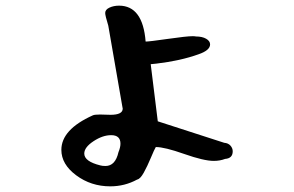

<svg xmlns="http://www.w3.org/2000/svg" viewBox="-20 -638 1040 679"><path d="M197 -108Q197 -180 308 -230Q314 -233 334 -233Q340 -233 352.5 -232.5Q365 -232 371 -232Q414 -232 414 -254Q414 -255 413.5 -256.5Q413 -258 413 -259L363 -547Q352 -583 352 -592Q352 -604 367 -611Q382 -618 401 -618Q485 -618 495 -491Q508 -491 574 -500.5Q640 -510 661 -510Q670 -510 673 -509Q695 -509 709 -501Q723 -493 723 -481Q723 -460 682 -446Q618 -423 533 -413L513 -411L538 -209L773 -133Q787 -132 795 -123Q803 -114 803 -103Q803 -78 776 -76Q758 -69 736 -69Q701 -69 631.5 -93.5Q562 -118 531 -118Q526 -110 513.5 -80Q501 -50 488.5 -27.5Q476 -5 465 -3Q421 21 370 21Q302 21 249.5 -18Q197 -57 197 -108ZM278 -95Q278 -67 335 -53Q342 -51 353 -51Q388 -51 399 -100Q406 -117 406 -130Q406 -160 373 -160Q343 -160 310.5 -138.5Q278 -117 278 -95Z"/></svg>

Font: NaniFont Regular
Style: Regular
Weight: 400
Designer: Nanigashitei
Version: Version 1.036